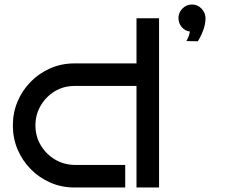

<svg xmlns="http://www.w3.org/2000/svg" viewBox="-20 -831 998 851"><path d="M685 0H585V-450H310Q262 -450 223 -426.5Q184 -403 160.5 -363Q137 -323 137 -275Q137 -227 160.5 -187.5Q184 -148 223 -124.5Q262 -101 310 -100H535V0H310Q253 0 203.5 -21.5Q154 -43 116.5 -81Q79 -119 58 -168.5Q37 -218 37 -275Q37 -332 58 -381.5Q79 -431 116.5 -469Q154 -507 203.5 -528.5Q253 -550 310 -550H585V-750H685ZM891 -748Q890 -722 881.5 -699Q873 -676 865 -662Q857 -648 857 -648L806 -649Q806 -649 812 -660.5Q818 -672 822 -691Q800 -694 785.5 -711Q771 -728 771 -751Q771 -775 788.5 -793Q806 -811 831 -811Q856 -811 873.5 -792.5Q891 -774 891 -748Z"/></svg>

Font: Bruno Ace
Style: Regular
Weight: 400
Version: Version 1.100; ttfautohint (v1.8.4.7-5d5b);gftools[0.9.27]